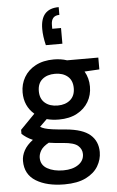

<svg xmlns="http://www.w3.org/2000/svg" viewBox="-66 -857 693 1133"><g transform="rotate(-5 280.5 -290.5)"><path d="M231 -596Q218 -649 218 -693Q218 -813 326 -813V-767Q277 -767 277 -711V-689H329V-596ZM270 -152Q231 -152 198 -161L155 -119Q166 -112 182 -107Q198 -102 227 -98Q256 -94 306 -90Q405 -81 449 -42.5Q493 -4 493 60Q493 104 469.5 143.5Q446 183 396.5 207.5Q347 232 270 232Q166 232 101.5 192.5Q37 153 37 73Q37 42 53.5 11.5Q70 -19 106 -46Q85 -55 69.5 -65.5Q54 -76 42 -87V-111L128 -199Q70 -249 70 -330Q70 -379 93.5 -419.5Q117 -460 162 -484Q207 -508 270 -508Q312 -508 348 -496H533V-426L445 -421Q469 -380 469 -330Q469 -280 445.5 -240Q422 -200 377.5 -176Q333 -152 270 -152ZM270 -235Q316 -235 344.5 -259.5Q373 -284 373 -329Q373 -375 344.5 -399Q316 -423 270 -423Q223 -423 194.5 -399Q166 -375 166 -329Q166 -284 194.5 -259.5Q223 -235 270 -235ZM137 63Q137 106 175 127.5Q213 149 270 149Q325 149 359 125.5Q393 102 393 63Q393 34 370 13.5Q347 -7 283 -12Q235 -15 198 -21Q163 -2 150 20Q137 42 137 63Z"/></g></svg>

Font: DeepMind Sans Medium
Style: Regular
Weight: 500
Designer: Jonny Pinhorn / Modifications: Colophon Foundry
Foundry: Colophon Foundry
Version: Version 1.002; ttfautohint (v1.8.2)